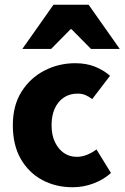

<svg xmlns="http://www.w3.org/2000/svg" viewBox="-20 -776 524 808"><path d="M286 12Q214 12 157 -19Q100 -50 67 -108Q34 -166 34 -249Q34 -332 70.5 -390Q107 -448 167 -479Q227 -510 297 -510Q343 -510 379.5 -495.5Q416 -481 443 -457L368 -359Q355 -369 340.5 -375.5Q326 -382 306 -382Q273 -382 248.5 -365.5Q224 -349 210.5 -319.5Q197 -290 197 -249Q197 -208 211 -178.5Q225 -149 248.5 -132.5Q272 -116 303 -116Q325 -116 346 -124.5Q367 -133 386 -147L447 -48Q416 -20 373.5 -4Q331 12 286 12ZM74 -570 205 -756H353L484 -570H363L281 -653H277L195 -570Z"/></svg>

Font: Source Sans 3 ExtraBold
Style: Regular
Weight: 800
Designer: Paul D. Hunt
Foundry: Adobe
Version: Version 3.052;hotconv 1.1.0;makeotfexe 2.6.0